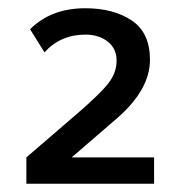

<svg xmlns="http://www.w3.org/2000/svg" viewBox="-20 -760 439 466"><path d="M44 -378 166 -483Q224 -533 243.5 -558.5Q263 -584 263 -613Q263 -642 241.5 -659Q220 -676 187 -676Q127 -676 88 -633L53 -689Q104 -740 187 -740Q255 -740 299.5 -710.5Q344 -681 344 -615Q344 -542 263 -472L154 -378H354V-314H44Z"/></svg>

Font: KoHo SemiBold
Style: Regular
Weight: 600
Designer: Cadson Demak & Katatrad Team
Foundry: Cadson Demak Co.,Ltd.
Version: Version 1.000; ttfautohint (v1.6)